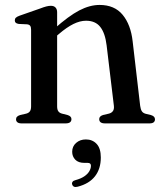

<svg xmlns="http://www.w3.org/2000/svg" viewBox="-20 -500 658 778"><path d="M211.5 -450.5V-69Q211.5 -55.5 216.5 -48.8Q221.5 -42 231.5 -39.5L253.5 -34Q269.5 -29 269.5 -17.5Q269.5 0 246 0H67.5Q56 0 50.5 -4.5Q45 -9 45 -16.5Q45 -23 49.2 -27.2Q53.5 -31.5 62 -34L86 -39.5Q96 -42 101 -48.8Q106 -55.5 106 -69V-379Q106 -390.5 102.2 -395.5Q98.5 -400.5 89.5 -401.5L56 -403Q47 -404.5 43.5 -408Q40 -411.5 40 -417.5Q40 -424 44.2 -428.2Q48.5 -432.5 59.5 -436.5L142.5 -465.5Q158 -471.5 168 -474Q178 -476.5 186 -476.5Q198.5 -476.5 205 -469.5Q211.5 -462.5 211.5 -450.5ZM197 -344 177.5 -364 199.5 -383Q258.5 -435.5 301.2 -457.8Q344 -480 383.5 -480Q444 -480 477 -440Q510 -400 517.5 -332.5L548 -71Q550 -56.5 554.8 -49.2Q559.5 -42 570 -39L591 -34Q599.5 -31.5 603.8 -27.2Q608 -23 608 -16.5Q608 -9 602.8 -4.5Q597.5 0 585.5 0H405.5Q382 0 382 -17.5Q382 -29 397.5 -34L421 -39.5Q431.5 -42 437.2 -49.5Q443 -57 441.5 -71L412 -316.5Q406 -366 386.2 -391Q366.5 -416 328.5 -416Q304.5 -416 277.5 -402.8Q250.5 -389.5 219 -362.5ZM322 160Q297.5 160 285 147Q272.5 134 272.5 115Q272.5 93 288.5 79Q304.5 65 328 65Q354.5 65 371.5 83Q388.5 101 388.5 138Q388.5 184 365 214.2Q341.5 244.5 295 256.5Q285.5 259 280 256.5Q274.5 254 272.5 247.5Q270.5 242 273.8 237Q277 232 285.5 230Q307.5 224 321.2 214.8Q335 205.5 341.8 194Q348.5 182.5 348.5 171.5Q348.5 160 335.5 160Z"/></svg>

Font: Fraunces 12pt
Style: Regular
Weight: 400
Version: Version 1.000;[b76b70a41]